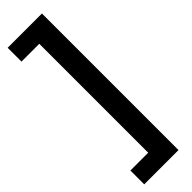

<svg xmlns="http://www.w3.org/2000/svg" viewBox="-342 -865 1022 1022"><g transform="rotate(-45 169.0 -354.0)"><path d="M18 160V56H152V-764H18V-868H276V160Z"/></g></svg>

Font: Encode Sans Compressed
Style: ExtraBold
Weight: 800
Designer: Pablo Impallari, Andres Torresi
Foundry: Pablo Impallari, Andres Torresi
Version: Version 1.000; ttfautohint (v1.00) -l 8 -r 50 -G 200 -x 14 -